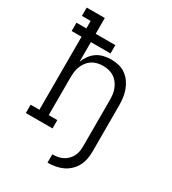

<svg xmlns="http://www.w3.org/2000/svg" viewBox="-219 -850 1039 1159"><g transform="rotate(30 300.0 -270.5)"><path d="M300 194V136Q318 136 336 133Q354 130 370.5 122Q387 114 400.5 100.5Q414 87 422.5 71Q431 55 434 36.5Q437 18 437 0V-320Q437 -340 434.5 -360Q432 -380 424.5 -398.5Q417 -417 405 -433Q393 -449 376 -460Q359 -471 339.5 -475.5Q320 -480 300 -480Q280 -480 260.5 -475.5Q241 -471 224 -460Q207 -449 195 -433Q183 -417 175.5 -398.5Q168 -380 165.5 -360Q163 -340 163 -320V-58H223V0H37V-58H98V-567H29V-625H98V-677H37V-735H163V-625H300V-567H163V-430Q172 -454 187.5 -475.5Q203 -497 224.5 -511.5Q246 -526 272 -532Q298 -538 323 -538Q350 -538 376.5 -531.5Q403 -525 424.5 -509.5Q446 -494 461.5 -472Q477 -450 486 -425Q495 -400 498.5 -373.5Q502 -347 502 -320V0Q502 27 497 53Q492 79 479.5 102.5Q467 126 447 144.5Q427 163 403 174Q379 185 352.5 189.5Q326 194 300 194Z"/></g></svg>

Font: Iosevka Curly Slab LtEx
Style: Regular
Weight: 300
Width: 7
Monospace: yes
Designer: Belleve Invis
Foundry: Belleve Invis
Version: Version 11.1.0; ttfautohint (v1.8.3)